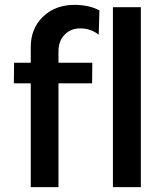

<svg xmlns="http://www.w3.org/2000/svg" viewBox="-20 -772 691 792"><path d="M37.1 -428.2 38.1 -513.2H106.9V-578.1Q106.9 -655.3 158.4 -704.1Q210 -752.9 291 -752Q351.1 -750.5 390.1 -729L387.2 -628.9Q354 -654.8 313 -654.8Q272.9 -655.8 247.1 -629.4Q221.2 -603 221.2 -561V-513.2H360.8L359.9 -428.2H221.2V0H106.9V-428.2ZM445.8 0V-742.2H561V0Z"/></svg>

Font: Trueno
Style: Rg
Weight: 400
Designer: Julieta Ulanovsky
Foundry: Julieta Ulanovsky
Version: Version 3.001b